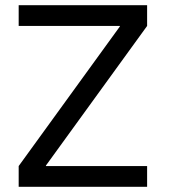

<svg xmlns="http://www.w3.org/2000/svg" viewBox="-20 -720 652 740"><path d="M52 -80 442 -618V-620H52V-700H547V-620L157 -82V-80H547V0H52Z"/></svg>

Font: Be Vietnam
Style: Regular
Weight: 400
Designer: Gabriel Lam
Foundry: TypeRant
Version: Version 4.000